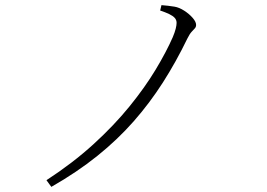

<svg xmlns="http://www.w3.org/2000/svg" viewBox="-20 -718 1040 748"><path d="M604 -677 609 -698Q623 -697 635 -695.5Q647 -694 660 -692Q678 -689 697.5 -676.5Q717 -664 730.5 -648.5Q744 -633 744 -621Q744 -613 739 -607.5Q734 -602 726.5 -594Q719 -586 710 -568Q666 -477 614.5 -396.5Q563 -316 500.5 -245Q438 -174 359 -110.5Q280 -47 180 10L161 -16Q264 -83 344.5 -156.5Q425 -230 485 -304Q545 -378 586.5 -447Q628 -516 653 -573Q661 -592 664.5 -606Q668 -620 668 -629Q668 -640 661 -648Q654 -656 639.5 -663Q625 -670 604 -677Z"/></svg>

Font: Early Summer Mincho VF
Style: Regular
Weight: 250
Designer: GuiWonder
Version: Version 1.002